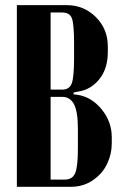

<svg xmlns="http://www.w3.org/2000/svg" viewBox="-20 -719 472 739"><path d="M395 -540V-519Q395 -454.1 361.6 -413.3Q328.1 -372.6 278.8 -366.2L263.2 -362.8V-356L278.8 -354Q332.5 -345.7 371.3 -298.1Q410.2 -250.5 410.2 -190.9V-167Q410.2 -126 392.3 -88.4Q374.5 -50.8 337.6 -25.4Q300.8 0 252.9 0H44.9V-699.2H236.8Q302.7 -699.2 348.9 -653.3Q395 -607.4 395 -540ZM174.8 -374H219.2Q248 -374 256.6 -399.2Q265.1 -424.3 265.1 -495.1V-553.2Q265.1 -624 257.1 -647.5Q249 -670.9 219.2 -670.9H174.8ZM279.8 -146V-223.1Q279.8 -289.1 264.9 -317.6Q250 -346.2 219.2 -346.2H174.8V-27.8H229Q259.3 -27.8 269.5 -53Q279.8 -78.1 279.8 -146Z"/></svg>

Font: Moniqa Black Heading
Style: Regular
Weight: 900
Designer: Rajesh Rajput
Foundry: Rajesh Rajput
Version: Version 1.000